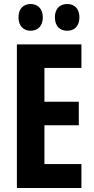

<svg xmlns="http://www.w3.org/2000/svg" viewBox="-20 -935 467 955"><path d="M72 -849C72 -806 97 -782 132 -782C169 -782 193 -807 193 -849C193 -890 169 -915 132 -915C97 -915 72 -892 72 -849ZM253 -849C253 -806 277 -782 314 -782C352 -782 375 -807 375 -849C375 -890 352 -915 314 -915C278 -915 253 -892 253 -849ZM385 0V-119H201V-312H372V-429H201V-597H385V-714H64V0Z"/></svg>

Font: Noto Sans Hebrew ExtraCondensed
Style: Bold
Weight: 700
Width: 2
Designer: Monotype Design Team
Foundry: Monotype Imaging Inc.
Version: Version 2.004